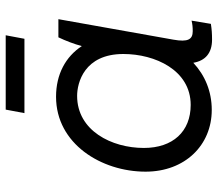

<svg xmlns="http://www.w3.org/2000/svg" viewBox="-64 -676 745 656"><g transform="rotate(-90 308.0 -347.5)"><path d="M501 5C521 5 536 4 555 1L566 -65C554 -62 543 -61 530 -61C502 -61 492 -77 501 -127L571 -520H509C497 -495 486 -466 479 -440C443 -495 383 -528 306 -528C145 -528 50 -373 50 -222C50 -88 140 4 261 4C324 4 379 -19 422 -59C429 -18 455 5 501 5ZM309 -456C353 -456 452 -432 452 -298C452 -190 397 -68 278 -68C187 -68 131 -129 131 -228C131 -338 190 -456 309 -456ZM250 -636H504L516 -700H262Z"/></g></svg>

Font: Fixel Text 20240404
Style: Italic
Weight: 400
Width: 4
Italic angle: -10°
Designer: AlfaBravo + MacPaw
Foundry: Kyrylo Tkachov, Marchela Mozhyna, Serhii Makarenko, Maria Weinstein, Zakhar Kryvoshyya
Version: Version 1.211;Glyphs 3.2 (3225)